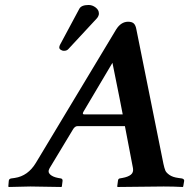

<svg xmlns="http://www.w3.org/2000/svg" viewBox="-20 -745 759 767"><path d="M334 -725.1Q349.1 -725.1 362.1 -715.1Q375 -705.1 375 -691.9V-688Q373 -678.2 366.2 -670.9L252.9 -548.8Q247.1 -542 234.9 -542Q229 -542 222.9 -545.9Q216.8 -549.8 216.8 -555.2Q216.8 -561 220.2 -566.9L296.9 -710Q305.2 -725.1 334 -725.1ZM315.9 -288.1H470.2Q465.3 -315.9 429.2 -494.1L314 -299.8Q307.1 -288.1 315.9 -288.1ZM632.8 -90.8Q636.7 -72.8 640.4 -64Q644 -55.2 657 -46.1Q669.9 -37.1 691.9 -34.2L706.1 -32.2Q715.8 -30.3 715.8 -22.9L711.9 0L710 2Q672.9 0 633.8 0L450.2 2L448.2 0L451.2 -22.9Q452.1 -30.8 458 -32.2L469.2 -34.2Q491.2 -38.1 502.7 -47.1Q514.2 -56.2 511.2 -73.2L479 -241.2H290Q278.8 -241.2 271 -227.1L178.2 -73.2Q169.4 -58.1 180.2 -48.1Q190.9 -38.1 211.9 -34.2L223.1 -32.2Q230 -31.2 230 -22.9L227.1 0L225.1 2Q137.2 0 101.1 0L15.1 2L13.2 0L15.1 -22.9Q16.1 -30.8 24.9 -32.2L39.1 -34.2Q91.8 -42 123.5 -94.7L443.8 -627Q462.9 -657.7 491.2 -658.2Q507.3 -658.2 514.6 -651.1Q522 -644 524.9 -627Z"/></svg>

Font: Linux Libertine O
Style: Semibold Italic
Weight: 600
Italic angle: -11.5°
Designer: Philipp H. Poll
Foundry: Philipp H. Poll
Version: Version 5.1.2